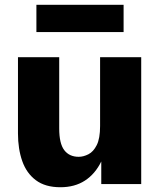

<svg xmlns="http://www.w3.org/2000/svg" viewBox="-20 -765 672 798"><path d="M231 13.2Q168 13.2 129.2 -15.9Q90.3 -44.9 72.5 -95.5Q54.7 -146 54.7 -210.4V-527.3H226.1V-231.4Q226.1 -168.5 247.1 -140.9Q268.1 -113.3 307.1 -113.3Q326.7 -113.3 347.4 -123.8Q368.2 -134.3 382.1 -161.9Q396 -189.5 396 -241.2V-527.3H566.9V0H400.9V-93.8Q375.5 -42 333 -14.4Q290.5 13.2 231 13.2ZM131.3 -631.8V-745.1H493.7V-631.8Z"/></svg>

Font: Schibsted Grotesk ExtraBold
Style: Regular
Weight: 800
Designer: Bakken & Baeck AS, Henrik Kongsvoll
Foundry: Schibsted ASA
Version: Version 1.100; ttfautohint (v1.8.4.7-5d5b);gftools[0.9.25]